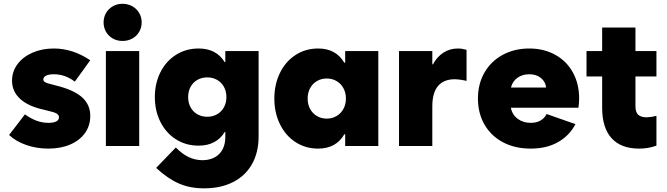

<svg xmlns="http://www.w3.org/2000/svg" viewBox="-20 -775 3540 1019"><path d="M28.3 -58.6 112.3 -168Q145 -145 175 -134Q205.1 -123 237.3 -123Q264.2 -123 278.6 -130.6Q293 -138.2 293 -152.3Q293 -164.6 280.8 -172.1Q268.6 -179.7 237.3 -186.5L213.9 -192.4Q130.4 -210.4 87.2 -250Q43.9 -289.6 43.9 -346.7Q43.9 -395.5 72.8 -434.3Q101.6 -473.1 152.3 -495.4Q203.1 -517.6 265.6 -517.6Q366.2 -517.6 459 -455.1L377 -341.8Q325.7 -380.9 265.6 -380.9Q239.3 -380.9 224.6 -373.5Q210 -366.2 210 -353.5Q210 -344.2 219 -338.9Q228 -333.5 251 -328.1L276.4 -321.3Q370.1 -298.8 414.8 -259.3Q459.5 -219.7 459 -159.2Q459 -108.4 431.2 -69.1Q403.3 -29.8 352.8 -8.1Q302.2 13.7 236.3 13.7Q174.3 13.7 119.4 -5.4Q64.5 -24.4 28.3 -58.6Z M542 -503.9H718.8V0H542ZM529.8 -656.2Q529.8 -684.1 543 -706.5Q556.2 -729 579.1 -741.9Q602.1 -754.9 630.4 -754.9Q658.7 -754.9 681.9 -741.9Q705.1 -729 718.5 -706.5Q731.9 -684.1 731.9 -656.2Q731.9 -628.4 718.5 -605.7Q705.1 -583 681.9 -570.3Q658.7 -557.6 630.4 -557.6Q602.1 -557.6 579.1 -570.3Q556.2 -583 543 -605.7Q529.8 -628.4 529.8 -656.2Z M1181.6 -259.8Q1181.6 -290 1168.5 -314Q1155.3 -337.9 1132.1 -351.1Q1108.9 -364.3 1080.1 -364.3Q1050.8 -364.3 1027.6 -351.1Q1004.4 -337.9 991.5 -314Q978.5 -290 978.5 -259.8Q978.5 -229.5 991.5 -205.6Q1004.4 -181.6 1027.6 -168.5Q1050.8 -155.3 1080.1 -155.3Q1108.9 -155.3 1132.1 -168.5Q1155.3 -181.6 1168.5 -205.6Q1181.6 -229.5 1181.6 -259.8ZM808.6 116.2 913.1 7.8Q947.3 42.5 981.2 58.6Q1015.1 74.7 1053.7 75.2Q1111.8 74.7 1144 41.5Q1176.3 8.3 1175.8 -50.8V-75.2H1173.3Q1128.4 -2 1034.2 -2Q966.8 -2 913.8 -35.6Q860.8 -69.3 831.3 -128.2Q801.8 -187 801.8 -259.8Q801.8 -332.5 831.3 -391.4Q860.8 -450.2 913.8 -483.9Q966.8 -517.6 1034.2 -517.6Q1128.4 -517.6 1172.4 -445.3H1175.8V-503.9H1352.5V-50.8Q1352.5 33.7 1317.6 95.7Q1282.7 157.7 1217.3 191.2Q1151.9 224.6 1063.5 224.6Q987.8 224.6 929 198.7Q870.1 172.9 808.6 116.2Z M1815.9 -252Q1815.9 -282.7 1802.7 -306.9Q1789.6 -331.1 1766.4 -344.7Q1743.2 -358.4 1714.4 -358.4Q1685.1 -358.4 1661.9 -344.7Q1638.7 -331.1 1625.7 -306.9Q1612.8 -282.7 1612.8 -252Q1612.8 -221.2 1625.7 -197Q1638.7 -172.9 1661.9 -159.2Q1685.1 -145.5 1714.4 -145.5Q1743.2 -145.5 1766.4 -159.2Q1789.6 -172.9 1802.7 -197Q1815.9 -221.2 1815.9 -252ZM1812 0V-62.5H1807.6Q1763.7 13.7 1668.5 13.7Q1601.1 13.7 1548.1 -21Q1495.1 -55.7 1465.6 -116.2Q1436 -176.8 1436 -252Q1436 -327.1 1465.6 -387.7Q1495.1 -448.2 1548.1 -482.9Q1601.1 -517.6 1668.5 -517.6Q1763.2 -517.6 1807.1 -442.4H1812V-503.9H1987.8V0Z M2097.7 -503.9H2274.4V-433.6H2277.8Q2298.8 -473.1 2333 -495.4Q2367.2 -517.6 2410.2 -517.6Q2431.2 -517.6 2456.1 -510.7V-345.7Q2423.8 -353.5 2392.6 -354.5Q2334 -354 2304.2 -317.9Q2274.4 -281.7 2274.4 -210.9V0H2097.7Z M2516.6 -252Q2516.6 -330.1 2551.5 -390.4Q2586.4 -450.7 2648.4 -484.1Q2710.4 -517.6 2789.1 -517.6Q2866.7 -517.6 2927 -484.1Q2987.3 -450.7 3020.5 -390.4Q3053.7 -330.1 3053.7 -252Q3053.7 -229 3049.8 -203.1H2691.4Q2698.2 -166.5 2727.1 -144.8Q2755.9 -123 2796.9 -123Q2827.1 -123 2848.6 -135.3Q2870.1 -147.5 2880.9 -169.9L3034.2 -116.2Q3002.4 -55.2 2941.7 -20.8Q2880.9 13.7 2796.9 13.7Q2712.9 13.7 2649.4 -20Q2585.9 -53.7 2551.3 -114Q2516.6 -174.3 2516.6 -252ZM2878.4 -310.5Q2875 -341.3 2850.8 -361.1Q2826.7 -380.9 2789.1 -380.9Q2752 -380.9 2725.8 -361.8Q2699.7 -342.8 2691.9 -310.5Z M3092.8 -503.9H3175.8V-628.9H3352.5V-503.9H3463.9V-369.1H3352.5V-213.9Q3352.1 -181.2 3366 -167Q3379.9 -152.8 3412.1 -152.3Q3439 -153.3 3463.9 -160.2V-2Q3420.9 13.7 3372.1 13.7Q3275.9 13.7 3225.8 -41.5Q3175.8 -96.7 3175.8 -203.1V-369.1H3092.8Z"/></svg>

Font: Wanted Sans Black
Style: Regular
Weight: 900
Designer: Original Design by Kil Hyung-jin and Kang Hanbin, Wanted Lab, Inc; Hangeul from Source Han Sans by Jang Soo-young and Ka
Foundry: Wanted Lab, Inc.
Version: Version 1.003